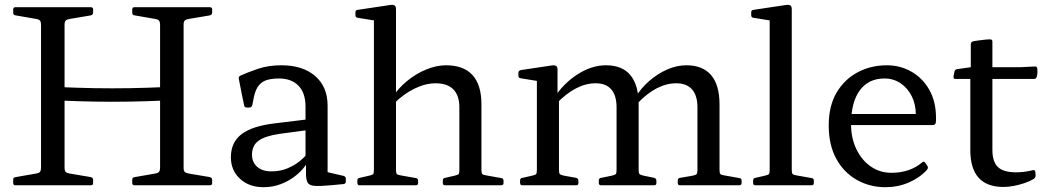

<svg xmlns="http://www.w3.org/2000/svg" viewBox="-20 -772 4358 800"><path d="M151 0V-742H249V0ZM151 -413Q225 -409 299.5 -406.5Q374 -404 448 -404Q522 -404 596.5 -406.5Q671 -409 745 -413V-357Q671 -353 596.5 -350.5Q522 -348 448 -348Q374 -348 299.5 -350.5Q225 -353 151 -357ZM647 0V-742H745V0ZM540 0Q531 0 531 -10V-23Q531 -33 541 -34L627 -49Q639 -51 643 -56.5Q647 -62 647 -74V-215H745V-73Q745 -61 749.5 -56Q754 -51 766 -49L855 -34Q864 -31 864 -22V-9Q864 0 854 0ZM44 0Q35 0 35 -10V-23Q35 -33 45 -34L131 -49Q143 -51 147 -56.5Q151 -62 151 -74V-215H249V-73Q249 -61 253.5 -56Q258 -51 270 -49L359 -34Q368 -31 368 -22V-9Q368 0 358 0ZM531 -732Q531 -742 540 -742H854Q864 -742 864 -733V-720Q864 -711 855 -708L766 -693Q754 -691 749.5 -686Q745 -681 745 -669V-527H647V-668Q647 -680 643 -685.5Q639 -691 627 -693L541 -708Q531 -709 531 -719ZM35 -732Q35 -742 44 -742H358Q368 -742 368 -733V-720Q368 -711 359 -708L270 -693Q258 -691 253.5 -686Q249 -681 249 -669V-527H151V-668Q151 -680 147 -685.5Q143 -691 131 -693L45 -708Q35 -709 35 -719Z M1078 8Q1018 8 980 -27Q942 -62 942 -117Q942 -179 986.5 -213Q1031 -247 1125 -258L1264 -275L1262 -230L1143 -214Q1083 -205 1056.5 -185Q1030 -165 1030 -128Q1030 -96 1051.5 -77Q1073 -58 1110 -58Q1148 -58 1177.5 -70.5Q1207 -83 1227 -99Q1247 -115 1255 -126L1267 -113Q1264 -97 1248.5 -76.5Q1233 -56 1207.5 -36.5Q1182 -17 1149 -4.5Q1116 8 1078 8ZM1253 -328Q1253 -384 1224 -414.5Q1195 -445 1142 -445Q1116 -445 1095 -439.5Q1074 -434 1059.5 -417.5Q1045 -401 1038 -368L1031 -333Q1028 -324 1019 -324H1008Q998 -324 997 -334Q991 -362 985.5 -389.5Q980 -417 975 -444Q973 -452 982 -457Q1008 -469 1052.5 -484.5Q1097 -500 1152 -500Q1242 -500 1293.5 -455Q1345 -410 1345 -332V-162H1253ZM1345 -162V-28L1326 -59L1412 -39Q1421 -36 1421 -27V-15Q1421 -6 1411 -5L1358 0Q1313 4 1291 2.5Q1269 1 1262 -11Q1255 -23 1255 -48V-99L1253 -107V-162Z M1538 0V-569H1630V0ZM1894 -325Q1894 -374 1869 -399.5Q1844 -425 1795 -425Q1753 -425 1707.5 -403Q1662 -381 1621 -340L1613 -364Q1638 -403 1675.5 -434Q1713 -465 1756 -482.5Q1799 -500 1838 -500Q1912 -500 1949 -459Q1986 -418 1986 -337V0H1894ZM1478 0Q1469 0 1469 -10V-20Q1469 -30 1479 -31L1518 -40Q1532 -43 1535 -47Q1538 -51 1538 -65V-180H1630V-64Q1630 -51 1633.5 -47Q1637 -43 1651 -41L1713 -30Q1722 -29 1722 -19V-9Q1722 0 1712 0ZM1538 -568V-714L1556 -684L1470 -698Q1461 -699 1461 -709V-721Q1461 -730 1471 -731L1604 -751Q1618 -753 1624 -749.5Q1630 -746 1630 -733V-568ZM1834 0Q1825 0 1825 -10V-20Q1825 -30 1835 -31L1874 -40Q1888 -43 1891 -47Q1894 -51 1894 -65V-180H1986V-64Q1986 -51 1989.5 -47Q1993 -43 2007 -41L2069 -30Q2078 -29 2078 -19V-9Q2078 0 2068 0Z M2813 0Q2804 0 2804 -10V-20Q2804 -30 2814 -31L2866 -40Q2880 -43 2883 -47Q2886 -51 2886 -65V-325Q2886 -374 2863.5 -399.5Q2841 -425 2798 -425Q2715 -425 2635 -340L2626 -364Q2650 -404 2685 -434.5Q2720 -465 2760 -482.5Q2800 -500 2840 -500Q2908 -500 2943 -459Q2978 -418 2978 -337V-64Q2978 -51 2981.5 -47Q2985 -43 2999 -41L3061 -30Q3070 -29 3070 -19V-9Q3070 0 3060 0ZM2156 0Q2147 0 2147 -10V-20Q2147 -30 2157 -31L2197 -40Q2211 -43 2214 -47Q2217 -51 2217 -65V-316H2309V-64Q2309 -51 2312.5 -47Q2316 -43 2330 -40L2381 -31Q2390 -28 2390 -19V-9Q2390 0 2380 0ZM2484 0Q2475 0 2475 -10V-20Q2475 -30 2485 -31L2529 -40Q2543 -43 2546 -47Q2549 -51 2549 -65V-325Q2549 -374 2527 -399.5Q2505 -425 2462 -425Q2380 -425 2298 -340L2289 -364Q2327 -424 2386 -462Q2445 -500 2505 -500Q2573 -500 2607 -458.5Q2641 -417 2641 -337V-64Q2641 -51 2644.5 -47Q2648 -43 2662 -40L2706 -31Q2715 -28 2715 -19V-9Q2715 0 2705 0ZM2217 -316V-462L2235 -432L2149 -446Q2140 -447 2140 -457V-469Q2140 -477 2150 -480L2277 -499Q2291 -501 2297 -497.5Q2303 -494 2303 -481V-382L2309 -365V-316Z M3187 0V-569H3279V0ZM3127 0Q3118 0 3118 -10V-20Q3118 -30 3128 -31L3167 -40Q3181 -43 3184 -47Q3187 -51 3187 -65V-180H3279V-64Q3279 -51 3282.5 -47Q3286 -43 3300 -41L3362 -30Q3371 -29 3371 -19V-9Q3371 0 3361 0ZM3187 -568V-714L3205 -684L3119 -698Q3110 -699 3110 -709V-721Q3110 -730 3120 -731L3253 -751Q3267 -753 3273 -749.5Q3279 -746 3279 -733V-568Z M3669 8Q3604 8 3550 -22.5Q3496 -53 3464.5 -110.5Q3433 -168 3433 -249Q3433 -331 3466 -386.5Q3499 -442 3554 -471Q3609 -500 3675 -500Q3731 -500 3777.5 -473.5Q3824 -447 3852 -398Q3880 -349 3880 -281Q3880 -277 3880 -271Q3880 -265 3879 -260Q3876 -251 3867 -251H3512V-297H3819L3796 -275Q3796 -280 3796 -284.5Q3796 -289 3796 -293Q3796 -337 3779 -371Q3762 -405 3732.5 -425Q3703 -445 3665 -445Q3599 -445 3562.5 -395.5Q3526 -346 3526 -254Q3526 -197 3548 -151Q3570 -105 3608 -78.5Q3646 -52 3694 -52Q3772 -52 3823 -96Q3830 -102 3835 -94L3844 -81Q3849 -74 3843 -65Q3812 -31 3766.5 -11.5Q3721 8 3669 8Z M4161 7Q4092 7 4057.5 -31.5Q4023 -70 4023 -146V-482L4025 -492V-588Q4025 -597 4035 -600Q4045 -602 4057 -603.5Q4069 -605 4082 -606.5Q4095 -608 4106 -608Q4115 -608 4115 -598V-148Q4115 -98 4138 -76Q4161 -54 4213 -54Q4229 -54 4246.5 -56Q4264 -58 4284 -63Q4293 -65 4294 -55L4295 -42Q4296 -34 4288 -27Q4272 -17 4250 -9.5Q4228 -2 4205 2.5Q4182 7 4161 7ZM3960 -443Q3952 -443 3953 -453L3957 -474Q3959 -483 3969 -484L4025 -492H4231L4293 -495Q4302 -495 4302 -485Q4303 -477 4302.5 -468.5Q4302 -460 4300 -452Q4297 -443 4288 -443Z"/></svg>

Font: Hahmlet
Style: Regular
Weight: 400
Designer: Minjoo Ham & Mark Frömberg
Foundry: hypertype
Version: Version 1.001; ttfautohint (v1.8.3)